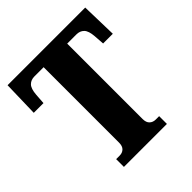

<svg xmlns="http://www.w3.org/2000/svg" viewBox="-194 -846 979 979"><g transform="rotate(-45 295.0 -357.0)"><path d="M140 0V-56H165Q185 -56 197.5 -68Q210 -80 210 -105V-649H144Q118 -649 102.5 -633Q87 -617 84 -577L80 -520H10L15 -714H575L580 -520H510L506 -577Q503 -617 487.5 -633Q472 -649 446 -649H380V-105Q380 -80 393 -68Q406 -56 425 -56H450V0Z"/></g></svg>

Font: Noto Serif ExtraCondensed Black
Style: Regular
Weight: 900
Width: 2
Designer: Monotype Design Team
Foundry: Monotype Imaging Inc.
Version: Version 2.015; ttfautohint (v1.8.4.7-5d5b)